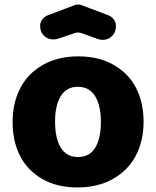

<svg xmlns="http://www.w3.org/2000/svg" viewBox="-20 -806 684 841"><path d="M155.8 -691.9Q155.8 -707.5 164.8 -720.2Q173.8 -732.9 189 -738.8L306.2 -783.2Q313.5 -786.1 321.8 -786.1Q330.6 -786.1 337.9 -783.2L455.1 -738.8Q470.2 -732.9 479 -720.2Q487.8 -707.5 487.8 -691.9Q487.8 -665 470.9 -648.2Q454.1 -631.3 429.7 -631.3Q418.5 -631.3 404.8 -636.2L336.9 -661.1Q319.8 -666 307.1 -661.1L240.2 -638.2Q227.5 -633.3 213.9 -633.3Q189 -633.3 172.4 -649.7Q155.8 -666 155.8 -691.9ZM35.2 -271Q35.2 -354.5 68.4 -419.2Q101.6 -483.9 167.5 -521.5Q233.4 -559.1 323.2 -559.1Q413.6 -559.1 479.2 -521Q544.9 -482.9 576.9 -418.9Q608.9 -355 608.9 -272.9Q608.9 -189.5 575.2 -124.8Q541.5 -60.1 475.1 -22.5Q408.7 15.1 318.8 15.1Q229 15.1 164.1 -22.7Q99.1 -60.5 67.1 -124.5Q35.2 -188.5 35.2 -271ZM221.2 -272.9Q221.2 -200.2 246.3 -159.2Q271.5 -118.2 321.8 -118.2Q372.1 -118.2 397 -158.9Q421.9 -199.7 421.9 -272Q421.9 -343.8 396.7 -384.8Q371.6 -425.8 320.8 -425.8Q271 -425.8 246.1 -385Q221.2 -344.2 221.2 -272.9Z"/></svg>

Font: Jellee Roman
Style: Bold
Weight: 700
Designer: Alfredo Marco Pradil
Foundry: Alfredo Marco Pradil and JAM Design
Version: Version 1.000